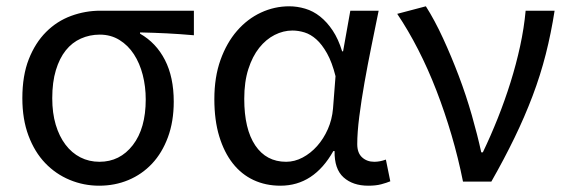

<svg xmlns="http://www.w3.org/2000/svg" viewBox="-20 -577 1803 610"><path d="M295 13Q246 13 201.5 -5.5Q157 -24 123.5 -59Q90 -94 70.5 -146Q51 -198 51 -265Q51 -337 71.5 -389Q92 -441 126.5 -475.5Q161 -510 206 -526.5Q251 -543 299 -543H596V-465Q550 -469 510 -471Q470 -473 425 -474V-470Q476 -441 504 -386.5Q532 -332 532 -254Q532 -191 513.5 -141Q495 -91 463 -57Q431 -23 388 -5Q345 13 295 13ZM296 -63Q361 -63 402 -116Q443 -169 443 -261Q443 -302 433.5 -339Q424 -376 405.5 -404.5Q387 -433 359.5 -450Q332 -467 297 -467Q265 -467 237 -454.5Q209 -442 189 -417Q169 -392 157.5 -354Q146 -316 146 -265Q146 -218 157 -181Q168 -144 188 -117.5Q208 -91 235.5 -77Q263 -63 296 -63Z M871 13Q824 13 785.5 -5Q747 -23 719.5 -58Q692 -93 676.5 -144Q661 -195 661 -262Q661 -332 680.5 -386.5Q700 -441 733 -479Q766 -517 809 -537Q852 -557 899 -557Q924 -557 949.5 -549.5Q975 -542 997 -524.5Q1019 -507 1037 -480Q1055 -453 1067 -414H1070L1093 -543H1183Q1172 -489 1160 -430Q1148 -371 1138 -314.5Q1128 -258 1121.5 -207Q1115 -156 1115 -119Q1115 -91 1130.5 -77Q1146 -63 1169 -63Q1187 -63 1206 -70L1220 -1Q1208 4 1191 8.5Q1174 13 1150 13Q1101 13 1071.5 -13.5Q1042 -40 1043 -97H1039Q977 13 871 13ZM889 -63Q916 -63 941.5 -76.5Q967 -90 987.5 -113Q1008 -136 1021.5 -166.5Q1035 -197 1038 -232L1046 -335Q1035 -379 1019 -407.5Q1003 -436 985 -452Q967 -468 947.5 -474Q928 -480 909 -480Q880 -480 852.5 -466Q825 -452 803.5 -425Q782 -398 769 -357.5Q756 -317 756 -263Q756 -167 791 -115Q826 -63 889 -63Z M1451 0Q1436 -75 1414.5 -148Q1393 -221 1366.5 -289.5Q1340 -358 1308.5 -419.5Q1277 -481 1242 -533L1333 -557Q1361 -513 1387.5 -455.5Q1414 -398 1437.5 -336Q1461 -274 1479 -211Q1497 -148 1509 -93H1514Q1539 -145 1561.5 -201.5Q1584 -258 1602 -315.5Q1620 -373 1632.5 -430.5Q1645 -488 1650 -543H1742Q1731 -472 1714 -405Q1697 -338 1672 -272Q1647 -206 1614.5 -139Q1582 -72 1541 0H1451Z"/></svg>

Font: SpoqaHanSans-Regular
Style: Regular
Weight: 400
Designer: [Spoqa Han Sans] Dong-huui Kim \uAE40 \uB3D9 \uD718  Younghwa Kang \uAC15 \uC601 \uD654  [Noto Sans] Ryoko NISHIZUKA \u8
Foundry: Spoqa (http://www.spoqa-han-sans.com)
Version: Version 2.000